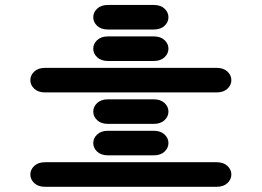

<svg xmlns="http://www.w3.org/2000/svg" viewBox="-20 -756 1040 763"><path d="M159.2 -13.7H840.8Q868.2 -13.7 883.8 -28.3Q899.4 -43 899.4 -62.5Q899.4 -82 883.8 -96.7Q868.2 -111.3 840.8 -111.3H159.2Q131.8 -111.3 116.2 -96.7Q100.6 -82 100.6 -62.5Q100.6 -43 116.2 -28.3Q131.8 -13.7 159.2 -13.7ZM409.2 -138.7H590.8Q618.2 -138.7 633.8 -153.3Q649.4 -168 649.4 -187.5Q649.4 -207 633.8 -221.7Q618.2 -236.3 590.8 -236.3H409.2Q381.8 -236.3 366.2 -221.7Q350.6 -207 350.6 -187.5Q350.6 -168 366.2 -153.3Q381.8 -138.7 409.2 -138.7ZM409.2 -263.7H590.8Q618.2 -263.7 633.8 -278.3Q649.4 -293 649.4 -312.5Q649.4 -332 633.8 -346.7Q618.2 -361.3 590.8 -361.3H409.2Q381.8 -361.3 366.2 -346.7Q350.6 -332 350.6 -312.5Q350.6 -293 366.2 -278.3Q381.8 -263.7 409.2 -263.7ZM159.2 -388.7H840.8Q868.2 -388.7 883.8 -403.3Q899.4 -418 899.4 -437.5Q899.4 -457 883.8 -471.7Q868.2 -486.3 840.8 -486.3H159.2Q131.8 -486.3 116.2 -471.7Q100.6 -457 100.6 -437.5Q100.6 -418 116.2 -403.3Q131.8 -388.7 159.2 -388.7ZM409.2 -513.7H590.8Q618.2 -513.7 633.8 -528.3Q649.4 -543 649.4 -562.5Q649.4 -582 633.8 -596.7Q618.2 -611.3 590.8 -611.3H409.2Q381.8 -611.3 366.2 -596.7Q350.6 -582 350.6 -562.5Q350.6 -543 366.2 -528.3Q381.8 -513.7 409.2 -513.7ZM409.2 -638.7H590.8Q618.2 -638.7 633.8 -653.3Q649.4 -668 649.4 -687.5Q649.4 -707 633.8 -721.7Q618.2 -736.3 590.8 -736.3H409.2Q381.8 -736.3 366.2 -721.7Q350.6 -707 350.6 -687.5Q350.6 -668 366.2 -653.3Q381.8 -638.7 409.2 -638.7Z"/></svg>

Font: Sixtyfour Convergence
Style: Regular
Weight: 400
Designer: Jens Kutilek
Foundry: Jens Kutilek
Version: Version 2.001